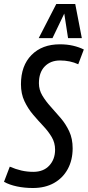

<svg xmlns="http://www.w3.org/2000/svg" viewBox="-43 -932 440 962"><path d="M377 -684 349 -610Q308 -629 258 -629Q210 -629 181 -599Q152 -569 152 -515Q152 -482 169 -453.5Q186 -425 211 -397.5Q236 -370 261.5 -340Q287 -310 304 -273.5Q321 -237 321 -189Q321 -130 296.5 -85Q272 -40 227.5 -15Q183 10 122 10Q79 10 41.5 2Q4 -6 -23 -21L6 -97Q36 -84 64.5 -77.5Q93 -71 124 -71Q175 -71 204 -102.5Q233 -134 233 -182Q233 -217 216 -245.5Q199 -274 173.5 -301Q148 -328 122.5 -358Q97 -388 79.5 -425Q62 -462 62 -510Q62 -603 115 -656.5Q168 -710 257 -710Q293 -710 323 -703Q353 -696 377 -684ZM151 -741 239 -912H334L367 -741H298L279 -864L220 -741Z"/></svg>

Font: Georama Condensed Medium
Style: Italic
Weight: 500
Width: 3
Italic angle: -9°
Designer: Jean-Baptiste Levee
Foundry: Production Type
Version: Version 1.000